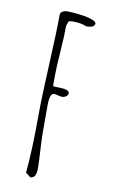

<svg xmlns="http://www.w3.org/2000/svg" viewBox="-80 -710 463 769"><g transform="rotate(10 151.5 -326.0)"><path d="M123.5 -25.9Q123.5 -50.3 120.6 -97.7Q117.7 -145.5 117.7 -168.9V-282.2Q117.7 -331.1 135.7 -331.1Q141.6 -331.1 152.3 -328.1Q163.6 -325.2 168.9 -325.2Q177.7 -325.2 185.3 -330.8Q192.9 -336.4 192.9 -344.2Q192.9 -359.9 142.6 -359.9H137.2Q126 -359.9 126 -362.8V-397.9Q126 -436 130.9 -502.9Q135.7 -569.3 135.7 -608.9Q138.7 -615.7 139.6 -619.6Q141.1 -625 142.1 -626.5Q143.1 -627.9 146.5 -628.9Q151.4 -629.9 158.7 -629.9Q195.3 -629.9 213.9 -620.1Q249.5 -620.1 249.5 -637.2Q249.5 -646 228.8 -652.6Q208 -659.2 179.4 -662.6Q150.9 -666 129.9 -666Q119.1 -666 110.8 -660.9Q102.5 -655.8 102.5 -647Q102.5 -585 95.7 -445.8Q88.9 -306.2 88.9 -244.1Q88.9 -94.2 79.6 -1L99.6 14.2Q123.5 14.2 123.5 -25.9Z"/></g></svg>

Font: Amatica SC
Style: Regular
Weight: 400
Version: Version 2.000